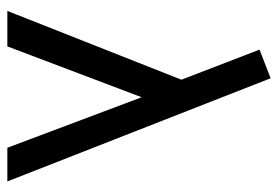

<svg xmlns="http://www.w3.org/2000/svg" viewBox="-140 -636 775 536"><g transform="rotate(90 248.0 -367.5)"><path d="M392 0 251 -375 109 0H10L202 -486L118 -704L198 -735L486 0Z"/></g></svg>

Font: Radio Canada
Style: Regular
Weight: 400
Designer: Charles Daoud, Etienne Aubert Bonn, Alexandre Saumier Demers, Jacques Le Bailly
Foundry: Radio-Canada
Version: Version 2.104;gftools[0.9.28.dev5+ged2979d]